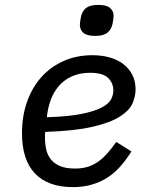

<svg xmlns="http://www.w3.org/2000/svg" viewBox="-20 -754 640 786"><path d="M278 12Q177 12 123.5 -43.5Q70 -99 70 -209Q70 -279 91 -338Q112 -397 150 -439Q188 -481 241 -504.5Q294 -528 358 -528Q396 -528 428.5 -519Q461 -510 484.5 -492Q508 -474 521.5 -448Q535 -422 535 -388Q535 -360 522.5 -331Q510 -302 471 -277Q432 -252 359 -235Q286 -218 165 -214Q164 -207 164 -200.5Q164 -194 164 -192Q164 -166 169 -143Q174 -120 187.5 -102.5Q201 -85 225 -74.5Q249 -64 287 -64Q314 -64 335.5 -70Q357 -76 376.5 -88.5Q396 -101 415.5 -122Q435 -143 456 -173L518 -134Q496 -99 472 -72Q448 -45 419 -26.5Q390 -8 355 2Q320 12 278 12ZM349 -456Q277 -456 231 -412.5Q185 -369 173 -285L172 -274Q262 -277 315.5 -288Q369 -299 397.5 -314.5Q426 -330 435 -348Q444 -366 444 -384Q444 -414 422.5 -435Q401 -456 349 -456ZM370 -607Q335 -607 321 -620Q307 -633 307 -651Q307 -657 308 -664Q309 -671 311 -683Q316 -709 332.5 -721.5Q349 -734 382 -734Q417 -734 431 -721Q445 -708 445 -690Q445 -684 444 -677Q443 -670 441 -658Q436 -633 419.5 -620Q403 -607 370 -607Z"/></svg>

Font: IBM Plex Mono Text
Style: Italic
Weight: 450
Italic angle: -9°
Monospace: yes
Designer: Mike Abbink, Paul van der Laan, Pieter van Rosmalen
Foundry: Bold Monday
Version: Version 2.1